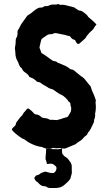

<svg xmlns="http://www.w3.org/2000/svg" viewBox="-20 -751 535 966"><path d="M187 -549Q184 -539 180 -519Q177 -511 182 -503Q182 -501 184 -497Q186 -493 186 -491Q188 -483 194 -481Q201 -478 240 -449Q248 -443 255 -443Q262 -443 266 -439Q270 -435 277 -433Q280 -432 286.5 -429.5Q293 -427 296 -425Q320 -416 331 -405Q332 -404 335 -403L338 -402Q348 -401 356 -394Q357 -393 364 -387Q371 -381 375 -378Q376 -377 379.5 -374.5Q383 -372 385 -370Q401 -360 406 -353Q409 -349 416 -340.5Q423 -332 426 -328Q428 -326 431 -322.5Q434 -319 435 -317Q438 -314 438 -310Q439 -308 440 -303.5Q441 -299 442 -297Q450 -279 452 -275L461 -251Q462 -249 462 -242Q462 -241 461 -237.5Q460 -234 461 -232Q464 -208 460 -187Q457 -179 459 -170Q459 -166 457 -158Q452 -146 453 -141Q453 -137 451 -133Q446 -122 436 -102Q434 -98 430 -92Q422 -85 419 -76Q417 -71 414 -70Q406 -65 398 -55Q393 -48 379 -39.5Q365 -31 360 -25H359Q327 -11 311 -5Q306 -2 297 -4Q288 -4 283 -2Q277 0 273 0Q248 0 235 -1Q206 -3 192 -11Q192 -12 189.5 -12Q187 -12 186 -12Q184 -12 178 -13.5Q172 -15 169 -16Q166 -17 158 -19Q154 -20 146 -24Q144 -25 139.5 -27Q135 -29 133 -30Q125 -34 122 -36Q104 -49 102 -50Q100 -52 95.5 -53Q91 -54 89 -56Q55 -79 40 -97V-102Q48 -112 52 -115Q60 -121 60 -129Q60 -134 66 -140Q68 -142 72 -148Q76 -154 78 -156Q79 -157 81.5 -160.5Q84 -164 86 -165Q94 -172 97 -180Q99 -184 105 -190Q106 -191 109.5 -195Q113 -199 114 -201Q119 -207 125 -204Q139 -194 145 -187Q153 -175 163 -175Q176 -174 188 -162Q194 -158 197 -158Q198 -158 217 -155Q219 -154 222 -153Q225 -152 226 -151Q232 -148 233 -148Q243 -149 261 -147H266Q269 -148 276 -149.5Q283 -151 286 -152Q291 -154 300 -157Q309 -160 314 -161Q321 -162 324 -168Q326 -173 332 -181Q336 -190 337 -192Q339 -206 338 -210Q334 -222 334 -229Q334 -235 328 -238Q324 -240 320 -248Q318 -251 312 -257Q310 -259 305.5 -262.5Q301 -266 299 -268Q298 -268 296 -269.5Q294 -271 293 -272Q279 -277 259 -292Q246 -303 236 -304Q234 -304 224 -309Q216 -315 212 -317Q209 -318 203 -321.5Q197 -325 194 -327Q192 -328 188 -331.5Q184 -335 180.5 -336.5Q177 -338 173 -338Q165 -339 158 -348Q157 -349 148 -355Q145 -357 139 -359.5Q133 -362 130 -363Q126 -365 126 -367Q123 -375 110 -384Q94 -394 91 -405Q90 -407 87 -410Q80 -414 77 -423Q70 -442 66 -448Q60 -458 58 -473Q58 -478 57 -489.5Q56 -501 55 -507Q55 -514 56 -517Q59 -526 59 -546Q59 -556 62 -560Q70 -572 68 -591Q68 -598 72 -602Q74 -605 77 -610.5Q80 -616 81 -618Q82 -620 84 -624.5Q86 -629 88 -631Q97 -643 115 -669Q116 -672 119 -673Q122 -675 128.5 -679.5Q135 -684 138 -686Q142 -688 143 -690Q157 -702 161 -704Q175 -714 186 -713Q192 -712 198 -716Q205 -722 214 -720Q218 -720 224 -722Q238 -730 257 -728Q263 -727 273 -731H275Q276 -727 283 -727H301Q309 -725 325.5 -721Q342 -717 350 -715Q352 -715 354 -713L372 -701Q377 -697 386 -697Q387 -696 389 -696Q391 -696 392 -695Q395 -693 402 -688Q409 -683 414 -678.5Q419 -674 422 -669Q422 -668 423 -667Q424 -666 425 -665L446 -647Q449 -644 452.5 -641Q456 -638 459.5 -634Q463 -630 465 -628V-627Q455 -617 451 -607Q450 -606 449 -604.5Q448 -603 447 -602Q441 -597 430 -586Q413 -567 412 -563Q412 -561 408 -557Q395 -545 382 -534Q372 -524 364 -537L361 -543Q358 -551 351 -552Q342 -554 335 -565Q332 -570 327 -570Q319 -571 308 -575L293 -578Q265 -584 264 -584Q253 -586 249 -582Q245 -579 235 -579Q225 -579 218 -575Q200 -563 192 -557Q189 -555 187 -549ZM153 146Q158 161 170 166Q174 170 176 173Q190 187 205 186Q212 186 217 191Q224 195 233 195H257Q287 195 303 180Q308 175 322 163Q323 161 327 157Q331 153 332 151Q333 150 334 147L335 144Q338 131 339 129Q343 120 341 101V89Q342 79 335 66Q331 60 323 50Q318 43 309 38Q302 35 294 23Q292 21 292 5Q292 0 291.5 -1.5Q291 -3 289.5 -4.5Q288 -6 286.5 -6Q285 -6 280 -6Q260 -4 254 -6H253Q252 -7 251 -7H246Q234 1 218 -4Q214 -5 213 -4.5Q212 -4 212 1Q212 15 210 31Q210 33 209.5 39Q209 45 209 48Q209 51 210 52Q214 62 215 68Q215 77 226 73Q236 71 244 74Q250 75 261 86Q267 93 262 106Q255 120 245 120Q236 120 222 116Q220 116 216.5 114.5Q213 113 211 113Q209 112 206 113Q203 114 202 114Q200 114 196 116Q192 118 190 118Q186 120 183 122Q176 129 169 130Q161 130 156 139Q154 141 153 143Z"/></svg>

Font: Gutenberg Clean
Style: Regular
Weight: 400
Designer: Nicola Manzari, Bruno Pierini
Foundry: Unio | Creative Solutions
Version: Version 1.001;PS 001.001;hotconv 1.0.88;makeotf.lib2.5.64775